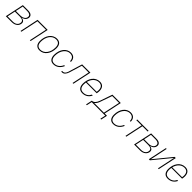

<svg xmlns="http://www.w3.org/2000/svg" viewBox="673 -2753 5115 5115"><g transform="rotate(45 3230.5 -196.0)"><path d="M29 0H258C379 0 467 -75 467 -175C467 -230 425 -265 353 -273C433 -285 496 -341 496 -422C496 -489 439 -530 341 -530H141ZM120 -287 165 -500H336C417 -500 463 -468 463 -415C463 -334 384 -287 291 -287ZM65 -30 113 -257H312C389 -257 434 -225 434 -172C434 -84 364 -30 264 -30Z M584 0H614L720 -500H1040L934 0H964L1076 -530H696Z M1303 12C1481 12 1588 -156 1588 -352C1588 -472 1529 -542 1421 -542C1243 -542 1136 -374 1136 -178C1136 -58 1195 12 1303 12ZM1309 -18C1215 -18 1168 -70 1168 -184C1168 -370 1271 -512 1415 -512C1509 -512 1556 -460 1556 -346C1556 -160 1453 -18 1309 -18Z M1826 12C1950 12 2036 -65 2082 -175L2051 -178C2009 -78 1930 -18 1832 -18C1747 -18 1697 -72 1697 -184C1697 -374 1808 -512 1938 -512C2036 -512 2085 -457 2085 -363L2116 -365C2116 -465 2064 -542 1944 -542C1782 -542 1665 -390 1665 -180C1665 -69 1715 12 1826 12Z M2115 0H2151C2208 0 2259 -55 2286 -142L2395 -500H2650L2544 0H2574L2686 -530H2374L2253 -131C2235 -72 2194 -30 2157 -30H2121Z M2919 12C3037 12 3117 -49 3161 -143L3128 -145C3092 -69 3025 -18 2925 -18C2831 -18 2781 -71 2781 -187C2781 -212 2783 -237 2787 -260H3193C3199 -289 3204 -324 3204 -354C3204 -461 3155 -542 3037 -542C2859 -542 2749 -379 2749 -183C2749 -68 2800 12 2919 12ZM3031 -512C3129 -512 3172 -452 3172 -354C3172 -333 3170 -311 3166 -288H2793C2824 -419 2917 -512 3031 -512Z M3202 150H3232L3264 0H3775L3742 150H3772L3811 -30H3724L3830 -530H3515L3391 -170C3360 -84 3306 -30 3250 -30H3240ZM3418 -162 3537 -500H3794L3694 -30H3329C3366 -58 3397 -103 3418 -162Z M4080 12C4204 12 4290 -65 4336 -175L4305 -178C4263 -78 4184 -18 4086 -18C4001 -18 3951 -72 3951 -184C3951 -374 4062 -512 4192 -512C4290 -512 4339 -457 4339 -363L4370 -365C4370 -465 4318 -542 4198 -542C4036 -542 3919 -390 3919 -180C3919 -69 3969 12 4080 12Z M4538 0H4568L4674 -500H4873L4879 -530H4451L4445 -500H4644Z M4862 0H5091C5212 0 5300 -75 5300 -175C5300 -230 5258 -265 5186 -273C5266 -285 5329 -341 5329 -422C5329 -489 5272 -530 5174 -530H4974ZM4953 -287 4998 -500H5169C5250 -500 5296 -468 5296 -415C5296 -334 5217 -287 5124 -287ZM4898 -30 4946 -257H5145C5222 -257 5267 -225 5267 -172C5267 -84 5197 -30 5097 -30Z M5417 0H5458L5866 -497L5761 0H5791L5903 -530H5859L5455 -37L5559 -530H5529Z M6136 12C6254 12 6334 -49 6378 -143L6345 -145C6309 -69 6242 -18 6142 -18C6048 -18 5998 -71 5998 -187C5998 -212 6000 -237 6004 -260H6410C6416 -289 6421 -324 6421 -354C6421 -461 6372 -542 6254 -542C6076 -542 5966 -379 5966 -183C5966 -68 6017 12 6136 12ZM6248 -512C6346 -512 6389 -452 6389 -354C6389 -333 6387 -311 6383 -288H6010C6041 -419 6134 -512 6248 -512Z"/></g></svg>

Font: Geist Thin
Style: Italic
Weight: 100
Italic angle: -12°
Designer: Basement.studio, Andrés Briganti, Mateo Zaragoza
Foundry: Basement.studio, Vercel, Andrés Briganti, Guido Ferreyra, Mateo Zaragoza
Version: Version 1.500